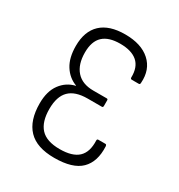

<svg xmlns="http://www.w3.org/2000/svg" viewBox="-127 -576 624 671"><g transform="rotate(30 185.0 -241.0)"><path d="M187 8Q116 8 82 -27.5Q48 -63 48 -132Q48 -181 70 -210.5Q92 -240 127 -248V-249Q95 -261 76 -291Q57 -321 57 -369Q57 -428 90 -459Q123 -490 187 -490Q252 -490 287.5 -458Q323 -426 319 -371Q319 -364 314 -364H286Q280 -364 280 -370Q281 -412 257.5 -432.5Q234 -453 188 -453Q142 -453 119 -431.5Q96 -410 96 -365Q96 -317 119.5 -290.5Q143 -264 188 -264H242Q247 -264 247 -259V-236Q247 -230 242 -230H185Q135 -230 111 -206Q87 -182 87 -132Q87 -80 111 -54Q135 -28 188 -28Q239 -28 262.5 -50Q286 -72 284 -118Q284 -124 289 -124H318Q322 -124 323 -117Q326 -56 293.5 -24Q261 8 187 8Z"/></g></svg>

Font: Sofia Sans Condensed ExtraLight
Style: Regular
Weight: 250
Version: Version 4.100